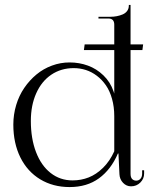

<svg xmlns="http://www.w3.org/2000/svg" viewBox="-20 -751 621 778"><path d="M34 -246Q34 -287 45.6 -325.5Q57.2 -364 78.4 -394.9Q99.5 -425.8 127.6 -449.1Q155.8 -472.5 190.4 -485.2Q225 -498 262 -498Q301.2 -498 336.2 -485.2Q371.2 -472.5 399.1 -445.6Q427 -418.8 440 -381Q441.8 -376.5 443 -371.8V-548H320L323 -571H443V-651Q443 -676 419 -676H379V-683H427Q440.8 -683 453.2 -685.4Q465.8 -687.8 477.1 -692.6Q488.5 -697.5 495.2 -706.6Q502 -715.8 502 -728V-731H509V-571H560L557 -548H509V-47Q509 -32.2 515.5 -25.6Q522 -19 532 -19Q542.2 -19 549.1 -26.6Q556 -34.2 556 -48V-61H564V-48Q564 -26.5 548.5 -11.2Q533 4 511 4Q492.2 4 478.6 -10.2Q465 -24.5 464 -45L460 -129H457.8Q429.8 -64 381.1 -28.5Q332.5 7 262 7Q194.8 7 142.9 -24.4Q91 -55.8 62.5 -113.2Q34 -170.8 34 -246ZM105 -261Q105 -189.5 125.9 -134.9Q146.8 -80.2 185.1 -50.1Q223.5 -20 274 -20Q308.8 -20 339.5 -32.1Q370.2 -44.2 397.6 -71.1Q425 -98 443 -138V-280Q443 -318.2 433.9 -350.5Q424.8 -382.8 409.1 -405.4Q393.5 -428 372.5 -443.9Q351.5 -459.8 327.9 -467.4Q304.2 -475 279 -475Q227.5 -475 188 -448.4Q148.5 -421.8 126.8 -373Q105 -324.2 105 -261Z"/></svg>

Font: FogtwoNo5
Style: Regular
Weight: 400
Designer: gluk (gluksza@wp.pl)
Foundry: gluk (gluksza@wp.pl)
Version: Version 0.87